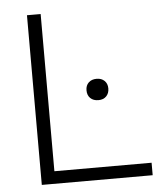

<svg xmlns="http://www.w3.org/2000/svg" viewBox="-51 -752 673 797"><g transform="rotate(-5 285.0 -353.5)"><path d="M91 0V-707H148V-52H553V0ZM356 -330Q335 -330 322.5 -342Q310 -354 310 -375Q310 -395 322.5 -407Q335 -419 356 -419Q376 -419 388.5 -407Q401 -395 401 -375Q401 -355 389 -342.5Q377 -330 356 -330Z"/></g></svg>

Font: Onest ExtraLight
Style: Regular
Weight: 250
Designer: Dmitri Voloshin, Andrey Kudryavtsev
Foundry: Dmitri Voloshin, Andrey Kudryavtsev
Version: Version 1.000;gftools[0.9.33]